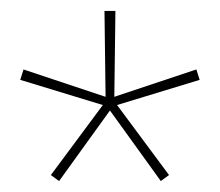

<svg xmlns="http://www.w3.org/2000/svg" viewBox="-20 -767 402 351"><path d="M73 -447 168 -575 17 -621 23 -640 173 -590 171 -747H191L189 -590L339 -640L345 -621L194 -575L289 -447L274 -436L181 -565L88 -436Z"/></svg>

Font: IBM Plex Sans KR Thin
Style: Regular
Weight: 100
Designer: Mike Abbink; Paul van der Laan; Pieter van Rosmalen; Wujin Sim; Chorong Kim; Dohee Lee;
Foundry: Sandoll Inc.
Version: Version 1.001